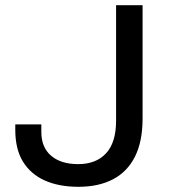

<svg xmlns="http://www.w3.org/2000/svg" viewBox="-20 -707 654 739"><path d="M282.1 12Q206.4 12 152 -12.5Q97.6 -37.1 68.2 -85.2Q38.8 -133.3 38.8 -207.6V-228.1H139.1V-198.6Q139.1 -139.8 176.8 -107.5Q214.6 -75.3 281 -75.3Q349.8 -75.3 388.3 -117Q426.8 -158.8 426.8 -242.2V-687H528.8V-251.2Q528.8 -162.6 499.6 -104.3Q470.4 -46 415 -17Q359.6 12 282.1 12Z"/></svg>

Font: Archivo SemiBold SemiExpanded
Style: Regular
Weight: 600
Width: 6
Version: Version 2.001